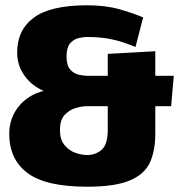

<svg xmlns="http://www.w3.org/2000/svg" viewBox="-20 -699 693 727"><path d="M388 -207V-297H310Q289 -297 265 -289.5Q241 -282 224 -263Q207 -244 207 -207Q207 -171 224 -150Q241 -129 265 -120.5Q289 -112 310 -112Q342 -112 365 -132Q388 -152 388 -207ZM310 8Q153 8 84 -44Q15 -96 15 -192Q15 -251 50 -295Q85 -339 145 -355Q99 -375 72 -413.5Q45 -452 45 -500Q45 -586 108.5 -632.5Q172 -679 310 -679Q379 -679 432 -664Q485 -649 522 -633L493 -521Q446 -541 404 -550Q362 -559 310 -559Q297 -559 278.5 -555Q260 -551 246 -535.5Q232 -520 232 -485Q232 -451 246 -435.5Q260 -420 278.5 -416Q297 -412 310 -412H388V-495L568 -505V-412H638L628 -297H568V-192Q568 -128 547.5 -83.5Q527 -39 471 -15.5Q415 8 310 8Z"/></svg>

Font: Epunda Sans Black
Style: Regular
Weight: 900
Designer: Simon Atzbach
Foundry: typofactur
Version: Version 2.204; ttfautohint (v1.8.4.7-5d5b)